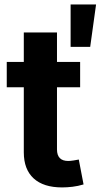

<svg xmlns="http://www.w3.org/2000/svg" viewBox="-20 -819 481 847"><path d="M333.5 -545.9V-434.1H231.4V-159.7Q231.4 -108.9 281.2 -108.9Q289.6 -108.9 304.4 -111.1Q319.3 -113.3 327.6 -115.2L348.6 -5.4Q324.2 2 300 4.9Q275.9 7.8 253.9 7.8Q171.9 7.8 128.4 -32Q85 -71.8 85 -147V-434.1H9.8V-545.9H85V-675.8H231.4V-545.9ZM291.5 -612.3V-799.3H403.8L377.9 -612.3Z"/></svg>

Font: Inter
Style: Bold
Weight: 700
Designer: Rasmus Andersson
Foundry: rsms
Version: Version 4.001;git-9221beed3